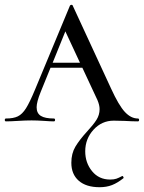

<svg xmlns="http://www.w3.org/2000/svg" viewBox="-25 -507 601 802"><path d="M551 0Q529 0 495 -2L450 -3Q400 -3 365.5 35Q331 73 331 125Q331 173 359.5 208Q388 243 435 243Q451 243 461 239.5Q471 236 484 229L486 228Q488 228 490 231.5Q492 235 491 237Q466 257 443 266Q420 275 391 275Q335 275 304 248Q273 221 273 173Q273 134 290 105.5Q307 77 339 42Q365 14 378 -6.5Q391 -27 391 -51Q391 -68 382 -89L319 -224H186L145 -123Q128 -81 128 -59Q128 -34 145.5 -23Q163 -12 200 -12Q205 -12 205 -6Q205 0 200 0Q186 0 160 -2Q130 -4 107 -4Q82 -4 50 -2Q18 0 0 0Q-5 0 -5 -6Q-5 -12 0 -12Q31 -12 49.5 -21Q68 -30 83.5 -54.5Q99 -79 121 -132L267 -483Q269 -487 273.5 -487Q278 -487 279 -483L439 -137Q471 -67 496.5 -39.5Q522 -12 551 -12Q556 -12 556 -6Q556 0 551 0ZM309 -245 248 -376 195 -245Z"/></svg>

Font: Cormorant SC Medium
Style: Regular
Weight: 500
Designer: Christian Thalmann (Catharsis Fonts)
Version: Version 3.000